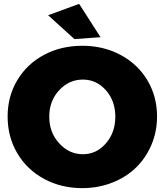

<svg xmlns="http://www.w3.org/2000/svg" viewBox="-20 -948 842 982"><path d="M384.8 -928.2 494.1 -757.8 360.8 -748 226.1 -870.1ZM400.9 -713.9Q509.3 -713.9 596.9 -667Q684.6 -620.1 733.9 -537.4Q783.2 -454.6 783.2 -352.1Q783.2 -274.4 754.2 -206.5Q725.1 -138.7 674.8 -90.1Q624.5 -41.5 553.5 -13.7Q482.4 14.2 400.9 14.2Q292.5 14.2 205.1 -33.2Q117.7 -80.6 68.4 -164.3Q19 -248 19 -352.1Q19 -455.1 68.4 -537.8Q117.7 -620.6 204.8 -667.2Q292 -713.9 400.9 -713.9ZM403.8 -541Q333 -541 282.5 -486.3Q231.9 -431.6 231.9 -351.1Q231.9 -270.5 283 -214.8Q334 -159.2 403.8 -159.2Q473.1 -159.2 521.5 -214.6Q569.8 -270 569.8 -351.1Q569.8 -432.1 521.5 -486.6Q473.1 -541 403.8 -541Z"/></svg>

Font: Montserrat arm ExtraBold
Style: Regular
Weight: 800
Designer: Julieta Ulanovsky
Foundry: Julieta Ulanovsky
Version: Version 6.000;PS 006.000;hotconv 1.0.88;makeotf.lib2.5.64775